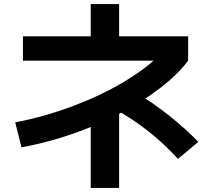

<svg xmlns="http://www.w3.org/2000/svg" viewBox="-20 -833 1040 946"><path d="M55 -230Q128 -244 200 -264.5Q272 -285 341 -311Q410 -337 473 -367Q536 -397 592.5 -431Q649 -465 695 -500Q741 -535 775 -571L810 -534H93V-654H427V-813H567V-654H907V-534Q872 -487 820.5 -441.5Q769 -396 705 -353.5Q641 -311 567.5 -272.5Q494 -234 414 -202Q334 -170 251 -146Q168 -122 86 -107ZM427 93V-305H567V93ZM857 -50Q810 -101 762 -143.5Q714 -186 661 -223.5Q608 -261 548 -295L647 -378Q732 -328 812 -264.5Q892 -201 957 -134Z"/></svg>

Font: M PLUS 1
Style: Bold
Weight: 700
Designer: Coji Morishita
Foundry: UNDERFOREST DESIGN
Version: Version 1.001